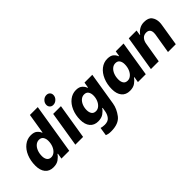

<svg xmlns="http://www.w3.org/2000/svg" viewBox="16 -1637 2714 2714"><g transform="rotate(-45 1373.0 -280.0)"><path d="M70 -189Q70 -288 103.5 -368Q137 -448 196 -494Q255 -540 327 -540Q394 -540 426.5 -510Q459 -480 467 -451H474L523 -751H680L558 0H402L416 -85H408Q386 -51 344.5 -21Q303 9 237 9Q156 9 113 -44Q70 -97 70 -189ZM449 -308Q449 -353 428.5 -383Q408 -413 364 -413Q327 -413 296.5 -387.5Q266 -362 248.5 -317.5Q231 -273 231 -219Q231 -173 251.5 -143.5Q272 -114 315 -114Q351 -114 382 -140Q413 -166 431 -210.5Q449 -255 449 -308Z M766 -529H921L835 0H680ZM787 -686Q787 -726 817 -756Q847 -786 887 -786Q919 -786 938.5 -766.5Q958 -747 958 -717Q958 -677 927.5 -647Q897 -617 857 -617Q826 -617 806.5 -637Q787 -657 787 -686Z M1080 209 1099 85Q1110 89 1132 92.5Q1154 96 1173 96Q1240 96 1271 57.5Q1302 19 1311 -35L1321 -96H1313Q1292 -63 1250.5 -33Q1209 -3 1143 -3Q1063 -3 1019.5 -55.5Q976 -108 976 -199Q976 -294 1009.5 -372.5Q1043 -451 1101.5 -496Q1160 -541 1231 -541Q1296 -541 1329 -509Q1362 -477 1370 -446H1378L1392 -529H1548L1468 -35Q1453 56 1388.5 141Q1324 226 1172 226Q1137 226 1118 221.5Q1099 217 1090.5 213.5Q1082 210 1080 209ZM1353 -311Q1353 -356 1333 -385.5Q1313 -415 1269 -415Q1232 -415 1202 -390Q1172 -365 1155 -323Q1138 -281 1138 -233Q1138 -187 1158 -157.5Q1178 -128 1222 -128Q1259 -128 1289 -154Q1319 -180 1336 -222Q1353 -264 1353 -311Z M1599 -189Q1599 -287 1633 -367.5Q1667 -448 1726 -494Q1785 -540 1857 -540Q1924 -540 1956 -510.5Q1988 -481 1996 -451H2004L2017 -529H2173L2088 0H1931L1945 -85H1937Q1915 -51 1873.5 -21Q1832 9 1766 9Q1685 9 1642 -44Q1599 -97 1599 -189ZM1978 -310Q1978 -356 1958 -385.5Q1938 -415 1894 -415Q1857 -415 1826.5 -389.5Q1796 -364 1778.5 -319.5Q1761 -275 1761 -221Q1761 -174 1781 -145Q1801 -116 1845 -116Q1881 -116 1911.5 -142Q1942 -168 1960 -212.5Q1978 -257 1978 -310Z M2277 -529H2433L2421 -452H2428Q2452 -489 2494.5 -514.5Q2537 -540 2592 -540Q2677 -540 2711.5 -494Q2746 -448 2746 -381Q2746 -355 2741 -328L2688 0H2532L2582 -301Q2584 -312 2584 -331Q2584 -370 2565.5 -391.5Q2547 -413 2508 -413Q2461 -413 2433 -382Q2405 -351 2397 -301L2347 0H2191Z"/></g></svg>

Font: Be Vietnam ExtraBold
Style: Italic
Weight: 800
Italic angle: -9.778°
Designer: Gabriel Lam
Foundry: TypeRant
Version: Version 3.000